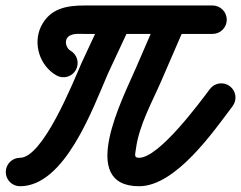

<svg xmlns="http://www.w3.org/2000/svg" viewBox="-71 -611 856 682"><path d="M198.1 -361.9C212 -386.1 203.7 -417 179.5 -430.9C165.8 -438.7 159.1 -459 165.8 -473.3C165.8 -473.3 165.6 -473 165.5 -472.7C165.3 -472.4 165.2 -472.1 165.2 -472.1C176.4 -494.6 207.6 -490.5 229 -490.5C380.7 -490.5 532.3 -490.5 684 -490.5C711.9 -490.5 734.5 -513.1 734.5 -541C734.5 -568.8 711.9 -591.5 684 -591.5C532.3 -591.5 380.7 -591.5 229 -591.5C164.3 -591.5 106.7 -580.9 74.8 -517.3C74.8 -517.2 74.7 -516.9 74.5 -516.6C74.4 -516.3 74.2 -516 74.2 -516C45.5 -454.3 70.3 -377.1 129.2 -343.3C153.4 -329.4 184.2 -337.7 198.1 -361.9ZM300.2 -562.3C273.3 -504.6 246.5 -447 219.6 -389.3C219.6 -389.3 219.4 -389 219.3 -388.7C219.2 -388.4 219 -388.1 219 -388.1C187 -314.3 81.1 -50.5 0 -50.5C-27.9 -50.5 -50.5 -27.9 -50.5 0C-50.5 27.9 -27.9 50.5 0 50.5C159.3 50.5 258.1 -224.4 311.7 -347.9C311.7 -347.9 311.5 -347.6 311.4 -347.3C311.3 -347 311.1 -346.7 311.1 -346.7C338 -404.3 364.9 -462 391.8 -519.6C403.6 -544.9 392.6 -574.9 367.3 -586.7C342.1 -598.5 312 -587.6 300.2 -562.3ZM494.6 -561C466.5 -496 438.4 -431 410.3 -366C366.3 -264.3 202.6 50.5 423 50.5C553.2 50.5 687.5 -144 755.3 -234.1C772.1 -256.4 767.7 -288 745.4 -304.8C723.1 -321.6 691.5 -317.1 674.7 -294.9C638.2 -246.5 494.2 -50.5 423 -50.5C403.8 -50.5 409.1 -61.5 411.9 -82.8C423.1 -167.2 469.2 -247.8 503 -326C531.1 -390.9 559.2 -455.9 587.4 -520.9C598.4 -546.5 586.6 -576.2 561 -587.3C535.4 -598.4 505.7 -586.6 494.6 -561Z"/></svg>

Font: FRB American Cursive Guidelines Ultra
Style: Bold Italic
Weight: 1000
Italic angle: -25°
Version: Version 2.0;Modular Font Editor K font №1